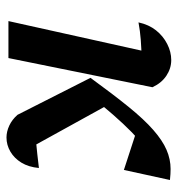

<svg xmlns="http://www.w3.org/2000/svg" viewBox="2 -544 548 592"><g transform="rotate(90 276.0 -248.0)"><path d="M45 0 148 -464 164 -411Q129 -410 102.5 -408Q76 -406 49 -401Q56 -433 73.5 -455Q91 -477 115.5 -489.5Q140 -502 165 -502Q191 -502 213.5 -487Q236 -472 249 -444L159 0ZM334 -28 220 -253 300 -313 449 -43 397 -84Q412 -85 425 -86Q438 -87 455 -89Q472 -91 498 -94Q495 -62 481.5 -40Q468 -18 447.5 -6Q427 6 404 6Q386 6 367.5 -2.5Q349 -11 334 -28ZM270 -246 220 -253Q271 -323 309.5 -370.5Q348 -418 380.5 -446.5Q413 -475 442 -487.5Q471 -500 501 -500Q509 -500 517 -499.5Q525 -499 535 -498L504 -356L372 -399L439 -426Q412 -404 387 -379.5Q362 -355 334 -323Q306 -291 270 -246Z"/></g></svg>

Font: Piazzolla Thin
Style: Bold Italic
Weight: 700
Italic angle: -11.3°
Version: Version 2.005